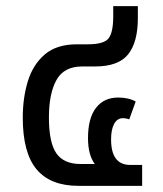

<svg xmlns="http://www.w3.org/2000/svg" viewBox="-20 -604 529 624"><path d="M235 0Q144 0 99 -53.5Q54 -107 54 -222Q54 -286 70.5 -340Q87 -394 125.5 -427Q164 -460 230 -460H265Q318 -460 333 -479.5Q348 -499 348 -551V-584H428V-545Q428 -467 396.5 -427.5Q365 -388 289 -388H247Q188 -388 163.5 -344Q139 -300 139 -222Q139 -141 163 -106Q187 -71 242 -71H288Q266 -101 266 -155Q266 -220 292 -253.5Q318 -287 364 -287Q398 -287 421 -274L400 -216Q395 -218 389.5 -219Q384 -220 380 -220Q361 -220 351 -201.5Q341 -183 341 -151Q341 -68 403 -68H442V0Z"/></svg>

Font: Noto Sans Thai UI SemCond
Style: Regular
Weight: 400
Width: 4
Designer: Monotype Design Team
Foundry: Monotype Imaging Inc.
Version: Version 2.000